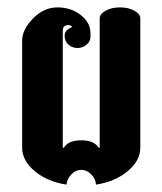

<svg xmlns="http://www.w3.org/2000/svg" viewBox="-20 -500 440 520"><path d="M225 -410V-400Q225 -388 214.5 -379Q204 -370 190 -370Q176 -370 165.5 -379Q155 -388 155 -403.5Q155 -419 176 -427Q171 -432 165 -432Q150 -432 150 -417V-100H153Q165 -120 200 -120Q235 -120 247 -100H250V-450Q250 -462 266 -471Q282 -480 305 -480Q328 -480 344 -471Q360 -462 360 -450V-100Q360 -65 326 -36.5Q292 -8 240 0Q239 -16 227 -28Q215 -40 200 -40Q185 -40 173.5 -28Q162 -16 160 0Q108 -8 74 -36.5Q40 -65 40 -100V-390Q40 -420 69.5 -450Q99 -480 135.5 -480Q172 -480 198.5 -459.5Q225 -439 225 -410Z"/></svg>

Font: SOV_ThonBuri
Style: Book
Weight: 400
Version: Version 1.00